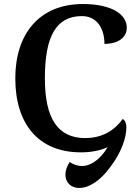

<svg xmlns="http://www.w3.org/2000/svg" viewBox="-20 -747 688 954"><path d="M373 187C424 187 480 149 527 84C583 12 608 -63 608 -115C608 -132 602 -148 590 -156C548 -99 489 -61 403 -61C268 -61 203 -157 203 -358C203 -563 257 -667 387 -667C462 -667 499 -605 499 -529C570 -529 610 -563 610 -609C610 -677 533 -727 392 -727C174 -727 56 -577 56 -358C56 -131 171 10 382 10C433 10 479 1 515 -16C475 52 424 78 388 78C367 78 345 71 326 58C313 79 305 99 305 121C305 161 334 187 373 187Z"/></svg>

Font: Noto Serif Georgian SemiBold
Style: Regular
Weight: 600
Designer: Monotype Design Team, Akaki Razmadze
Foundry: Google LLC
Version: Version 2.003